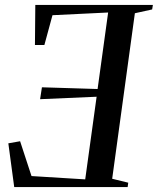

<svg xmlns="http://www.w3.org/2000/svg" viewBox="-20 -763 644 783"><path d="M38 0 14 -178.5 62 -187 108.5 -45 327.5 -31.5 374 -368.5 143.5 -358.5 151 -407 378 -400 421 -712 194 -701 161 -579.5H122.5L124 -743H603.5L600.5 -724.5L530 -709L437.5 -34L503 -18L500.5 0Z"/></svg>

Font: Merriweather 144pt
Style: Italic
Weight: 400
Italic angle: -7.8°
Version: Version 2.101